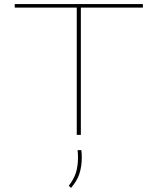

<svg xmlns="http://www.w3.org/2000/svg" viewBox="-20 -659 770 938"><path d="M355 0V-639H375V0ZM52 -622V-639H678V-622ZM377.5 74.5Q378.5 82 379 91Q379.5 100 379.5 111Q379.5 154 368 189.5Q356.5 225 327 259L316 248.5Q341 216.5 351 184.2Q361 152 361 111.5Q361 101.5 360.5 92.2Q360 83 359 74.5Z"/></svg>

Font: Anek Latin Expanded Thin
Style: Regular
Weight: 250
Width: 7
Designer: Yesha Goshar
Foundry: Ek Type
Version: Version 1.003